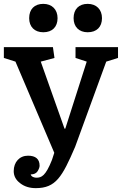

<svg xmlns="http://www.w3.org/2000/svg" viewBox="-21 -784 641 994"><path d="M130 -690C130 -645 158 -617 203 -617C250 -617 277 -645 277 -690C277 -735 248 -764 203 -764C158 -764 130 -737 130 -690ZM360 -690C360 -645 388 -617 433 -617C480 -617 507 -645 507 -690C507 -735 478 -764 433 -764C388 -764 360 -737 360 -690ZM590 -484V-540H370V-484L428 -465L317 -118H313L190 -465L261 -484L253 -540H-1V-484L59 -465L260 7L248 44C215 127 194 136 167 136C158 136 141 132 138 119C155 119 167 113 174 102C181 90 184 81 184 74C184 39 163 22 124 22C80 22 50 55 50 102C50 127 61 148 84 165C106 182 133 190 164 190C268 190 301 132 368 -24L529 -465Z"/></svg>

Font: Domine
Style: Bold
Weight: 700
Designer: Pablo Impallari, Rodrigo Fuenzalida, Brenda Gallo
Foundry: Pablo Impallari, Rodrigo Fuenzalida, Brenda Gallo
Version: Version 2.000